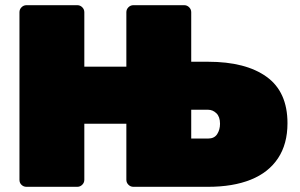

<svg xmlns="http://www.w3.org/2000/svg" viewBox="-20 -720 1157 740"><path d="M82 0Q71 0 63 -7.5Q55 -15 55 -27V-673Q55 -684 63 -692Q71 -700 82 -700H278Q289 -700 297 -692Q305 -684 305 -673V-463H467V-673Q467 -684 475 -692Q483 -700 494 -700H690Q701 -700 709 -692Q717 -684 717 -673V-482H782Q927 -482 1007.5 -424Q1088 -366 1088 -245Q1088 -165 1051.5 -110Q1015 -55 946.5 -27.5Q878 0 782 0H494Q483 0 475 -8Q467 -16 467 -27V-243H305V-27Q305 -16 297 -8Q289 0 278 0ZM717 -186H782Q806 -186 817 -203Q828 -220 828 -243Q828 -270 814 -283.5Q800 -297 782 -297H717Z"/></svg>

Font: Rubik Light Black
Style: Regular
Weight: 900
Version: Version 2.104